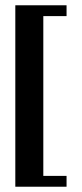

<svg xmlns="http://www.w3.org/2000/svg" viewBox="-20 -650 309 727"><path d="M38 -630H232V-589H144V16H232V57H38Z"/></svg>

Font: Smooch Sans
Style: Bold
Weight: 700
Designer: Robert E. Leuschke
Foundry: Robert E. Leuschke
Version: Version 1.010